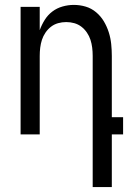

<svg xmlns="http://www.w3.org/2000/svg" viewBox="-20 -548 540 783"><path d="M358 215V-320Q358 -337 356 -353.5Q354 -370 349 -385.5Q344 -401 334.5 -415Q325 -429 312 -439Q299 -449 283 -453.5Q267 -458 250 -458Q233 -458 217 -453.5Q201 -449 188 -439Q175 -429 165.5 -415Q156 -401 151 -385.5Q146 -370 144 -353.5Q142 -337 142 -320V0H64V-520H142V-425Q150 -447 162.5 -467Q175 -487 193.5 -501Q212 -515 235 -521.5Q258 -528 281 -528Q306 -528 329.5 -521Q353 -514 372 -498Q391 -482 403.5 -461Q416 -440 423.5 -416.5Q431 -393 433.5 -368.5Q436 -344 436 -320V-70H482V0H436V215Z"/></svg>

Font: Iosevka Term Curly
Style: Regular
Weight: 400
Designer: Belleve Invis
Foundry: Belleve Invis
Version: Version 32.3.0